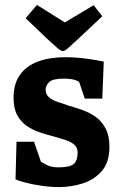

<svg xmlns="http://www.w3.org/2000/svg" viewBox="-20 -743 494 779"><path d="M221 16Q184 16 147 10.5Q110 5 82 -2.5Q54 -10 43 -15L47 -168H118L146 -87Q152 -83 170 -73.5Q188 -64 217 -64Q264 -64 279.5 -78Q295 -92 295 -124Q295 -144 282 -155.5Q269 -167 247 -174.5Q225 -182 199 -189Q171 -196 142.5 -205.5Q114 -215 89.5 -231.5Q65 -248 50 -275.5Q35 -303 35 -346Q35 -403 61 -439.5Q87 -476 134.5 -493.5Q182 -511 246 -511Q278 -511 310 -507.5Q342 -504 367 -499.5Q392 -495 401 -493L395 -343H324L301 -411Q287 -419 272 -421.5Q257 -424 240 -424Q193 -424 179 -409.5Q165 -395 165 -379Q165 -361 177.5 -349.5Q190 -338 211 -330.5Q232 -323 257 -315Q285 -307 314.5 -296.5Q344 -286 368.5 -268.5Q393 -251 408.5 -221.5Q424 -192 424 -147Q424 -85 393.5 -49.5Q363 -14 316 1Q269 16 221 16ZM235 -536Q227 -536 213 -548Q199 -560 173 -584L84 -669L130 -723L243 -652L360 -722L395 -677L296 -584Q271 -561 257 -548.5Q243 -536 235 -536Z"/></svg>

Font: Faustina ExtraBold
Style: Regular
Weight: 800
Designer: Alfonso Garcia
Foundry: http://www.omnibus-type.com
Version: Version 1.200